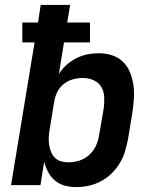

<svg xmlns="http://www.w3.org/2000/svg" viewBox="-20 -755 640 783"><path d="M291 8Q267 8 244.5 2Q222 -4 204.5 -18.5Q187 -33 176.5 -53Q166 -73 160 -95L145 0H25L121 -582H71V-663H135L146 -735H266L254 -663H347V-582H241L220 -453Q233 -474 251.5 -490.5Q270 -507 292 -518Q314 -529 337 -533.5Q360 -538 383 -538Q411 -538 437 -529.5Q463 -521 481.5 -503Q500 -485 510 -460Q520 -435 524 -408.5Q528 -382 526 -353.5Q524 -325 520 -297L502 -187Q497 -162 489.5 -137Q482 -112 468 -89Q454 -66 434.5 -47Q415 -28 391 -15.5Q367 -3 341.5 2.5Q316 8 291 8ZM259 -93Q281 -93 303.5 -100Q326 -107 343.5 -123Q361 -139 371 -160Q381 -181 384 -203L403 -313Q406 -336 405 -359Q404 -382 393 -400.5Q382 -419 361.5 -428Q341 -437 318 -437Q298 -437 277.5 -431.5Q257 -426 240 -412.5Q223 -399 213.5 -379.5Q204 -360 201 -340L183 -230Q180 -214 179 -198Q178 -182 180 -167Q182 -152 187.5 -137.5Q193 -123 203 -112.5Q213 -102 228 -97.5Q243 -93 259 -93Z"/></svg>

Font: Iosevka Curly Extended
Style: Bold Italic
Weight: 700
Width: 7
Italic angle: -9°
Monospace: yes
Designer: Belleve Invis
Foundry: Belleve Invis
Version: Version 11.1.0; ttfautohint (v1.8.3)